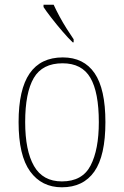

<svg xmlns="http://www.w3.org/2000/svg" viewBox="-20 -786 527 816"><path d="M243 10Q157 10 108 -57.5Q59 -125 59 -267Q59 -406 106 -474Q153 -542 247 -542Q336 -542 382 -475Q428 -408 428 -267Q428 -124 381 -57Q334 10 243 10ZM243 -15Q330 -15 365 -82.5Q400 -150 400 -267Q400 -394 364 -455.5Q328 -517 246 -517Q160 -517 123.5 -454.5Q87 -392 87 -267Q87 -146 124.5 -80.5Q162 -15 243 -15ZM289 -606Q270 -624 245.5 -652.5Q221 -681 198.5 -710Q176 -739 165 -756V-766H208Q218 -744 232.5 -717Q247 -690 263.5 -664Q280 -638 293 -619V-606Z"/></svg>

Font: Noto Serif Georgian SemiCondensed Thin
Style: Regular
Weight: 100
Width: 4
Designer: Monotype Design Team, Akaki Razmadze
Foundry: Google LLC
Version: Version 2.003; ttfautohint (v1.8.4.7-5d5b)